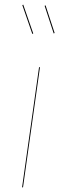

<svg xmlns="http://www.w3.org/2000/svg" viewBox="-20 -806 267 826"><path d="M79 0H75L148 -517H152ZM123 -662 119 -660 76 -784 80 -786ZM215 -664 211 -662 172 -781 176 -783Z"/></svg>

Font: Fira Sans Condensed Four
Style: Italic
Weight: 100
Width: 3
Italic angle: -8°
Designer: bBox Type GmbH & Carrois Corporate GbR & Edenspiekermann AG
Foundry: bBox Type GmbH & Carrois Corporate GbR & Edenspiekermann AG
Version: Version 4.301